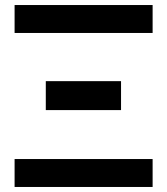

<svg xmlns="http://www.w3.org/2000/svg" viewBox="-20 -743 662 763"><path d="M162 -420.5H461V-305.5H162ZM586.5 -111V0H38V-111ZM586.5 -723V-612H38V-723Z"/></svg>

Font: Lato
Style: Bold
Weight: 700
Designer: Lukasz Dziedzic with Adam Twardoch and Botio Nikoltchev
Foundry: tyPoland Lukasz Dziedzic
Version: Version 2.010; 2014-09-01; http://www.latofonts.com/; ttfaut